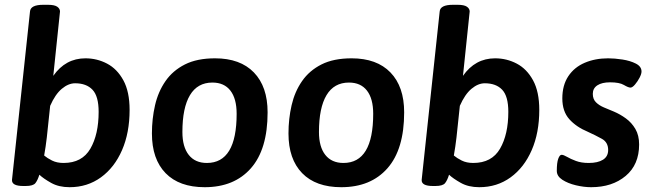

<svg xmlns="http://www.w3.org/2000/svg" viewBox="-20 -773 2729 800"><path d="M270 7Q225 7 193 -11Q161 -29 144 -45Q137 -22 127.5 -10Q118 2 87 2H77Q28 2 30 -24L105 -725Q107 -753 160 -753H180Q207 -753 218.5 -745Q230 -737 230 -725L202 -457Q253 -530 336 -530Q384 -530 426 -508Q468 -486 494 -438.5Q520 -391 520 -315Q520 -220 488.5 -147.5Q457 -75 400.5 -34Q344 7 270 7ZM245 -94Q322 -94 356.5 -153.5Q391 -213 391 -307Q391 -372 365.5 -399Q340 -426 293 -426Q265 -426 237.5 -403Q210 -380 189 -332L175 -200Q173 -181 170 -162Q167 -143 164 -125Q177 -114 197 -104Q217 -94 245 -94Z M833 7Q727 7 670 -51.5Q613 -110 613 -217Q613 -278 626 -334.5Q639 -391 669.5 -435Q700 -479 750.5 -504.5Q801 -530 876 -530Q981 -530 1038 -471Q1095 -412 1095 -305Q1095 -151 1025.5 -72Q956 7 833 7ZM842 -94Q966 -94 966 -299Q966 -362 940 -395.5Q914 -429 865 -429Q803 -429 771.5 -376.5Q740 -324 740 -223Q740 -161 766.5 -127.5Q793 -94 842 -94Z M1402 7Q1296 7 1239 -51.5Q1182 -110 1182 -217Q1182 -278 1195 -334.5Q1208 -391 1238.5 -435Q1269 -479 1319.5 -504.5Q1370 -530 1445 -530Q1550 -530 1607 -471Q1664 -412 1664 -305Q1664 -151 1594.5 -72Q1525 7 1402 7ZM1411 -94Q1535 -94 1535 -299Q1535 -362 1509 -395.5Q1483 -429 1434 -429Q1372 -429 1340.5 -376.5Q1309 -324 1309 -223Q1309 -161 1335.5 -127.5Q1362 -94 1411 -94Z M1977 7Q1932 7 1900 -11Q1868 -29 1851 -45Q1844 -22 1834.5 -10Q1825 2 1794 2H1784Q1735 2 1737 -24L1812 -725Q1814 -753 1867 -753H1887Q1914 -753 1925.5 -745Q1937 -737 1937 -725L1909 -457Q1960 -530 2043 -530Q2091 -530 2133 -508Q2175 -486 2201 -438.5Q2227 -391 2227 -315Q2227 -220 2195.5 -147.5Q2164 -75 2107.5 -34Q2051 7 1977 7ZM1952 -94Q2029 -94 2063.5 -153.5Q2098 -213 2098 -307Q2098 -372 2072.5 -399Q2047 -426 2000 -426Q1972 -426 1944.5 -403Q1917 -380 1896 -332L1882 -200Q1880 -181 1877 -162Q1874 -143 1871 -125Q1884 -114 1904 -104Q1924 -94 1952 -94Z M2443 7Q2413 7 2379.5 -1Q2346 -9 2323 -24Q2300 -39 2300 -61Q2300 -95 2306 -111.5Q2312 -128 2320 -128Q2328 -128 2342.5 -119.5Q2357 -111 2379.5 -102.5Q2402 -94 2433 -94Q2471 -94 2492.5 -107.5Q2514 -121 2514 -148Q2514 -180 2488 -194.5Q2462 -209 2429 -224Q2381 -244 2352 -276.5Q2323 -309 2323 -363Q2323 -418 2348 -455.5Q2373 -493 2416.5 -511.5Q2460 -530 2514 -530Q2541 -530 2573.5 -525Q2606 -520 2629.5 -508Q2653 -496 2653 -475Q2653 -465 2645 -449.5Q2637 -434 2626 -421Q2615 -408 2607 -408Q2598 -408 2579.5 -419Q2561 -430 2522 -430Q2488 -430 2469 -417.5Q2450 -405 2450 -382Q2450 -360 2463 -347Q2476 -334 2496 -325.5Q2516 -317 2538 -308Q2564 -297 2588 -279.5Q2612 -262 2627.5 -235.5Q2643 -209 2643 -171Q2643 -87 2587 -40Q2531 7 2443 7Z"/></svg>

Font: Asap SemiBold
Style: Italic
Weight: 600
Italic angle: -6°
Designer: Pablo Cosgaya
Foundry: Omnibus-Type
Version: Version 3.001; ttfautohint (v1.8.3)